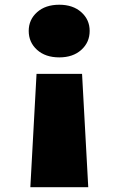

<svg xmlns="http://www.w3.org/2000/svg" viewBox="-20 -596 495 803"><path d="M106.9 187 132.8 -287.1H323.2L349.1 187ZM355 -466.8Q355 -418.9 320.1 -387.5Q285.2 -356 228 -356Q169.9 -356 135 -387.5Q100.1 -418.9 100.1 -466.8Q100.1 -513.7 135 -544.9Q169.9 -576.2 228 -576.2Q285.2 -576.2 320.1 -544.9Q355 -513.7 355 -466.8Z"/></svg>

Font: SVN-Poppins Black
Style: Regular
Weight: 900
Designer: Ninad Kale (Devanagari), Jonny Pinhorn (Latin)
Foundry: Indian Type Foundry
Version: Version 3.002 2017